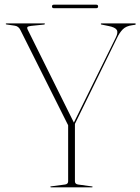

<svg xmlns="http://www.w3.org/2000/svg" viewBox="-20 -800 600 820"><path d="M376 -2.5Q376 0 372.5 0H198Q195 0 195 -2Q195 -4 197.5 -4L258 -12Q271 -14 271 -25.5V-265L67.5 -671Q59.5 -688.5 42 -690.5L8 -695.5Q4.5 -696 4.5 -698Q4.5 -700 8.5 -700H167.5Q172 -700 172 -698.5Q172 -695.5 167 -695L113.5 -689.5Q101 -688 97.8 -685Q94.5 -682 98 -674L295.5 -276.5L474.5 -639.5Q485.5 -661.5 478.5 -672.5Q471.5 -683.5 443.5 -689L414 -695Q410.5 -695.5 410.5 -697.5Q410.5 -700 413.5 -700H556Q560 -700 560 -697.5Q560 -695 556 -694L545.5 -692.5Q518.5 -689 504.5 -674.8Q490.5 -660.5 480.5 -639.5L300 -271V-26Q300 -14 313 -12L371.5 -4Q376 -3 376 -2.5ZM202 -772.5Q202 -780 210 -780H391Q399 -780 399 -772.5Q399 -765 391 -765H210Q202 -765 202 -772.5Z"/></svg>

Font: Fraunces 144pt Thin
Style: Regular
Weight: 100
Version: Version 1.000;[f99f86859]